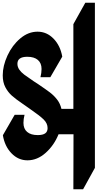

<svg xmlns="http://www.w3.org/2000/svg" viewBox="179 -1150 712 1400"><g transform="rotate(90 535.0 -450.0)"><path d="M814 -521Q895 -488 949.5 -427Q1004 -366 1004 -294Q1004 -227 952.5 -177.5Q901 -128 821 -115L672 -201V-273Q703 -265 731 -265Q774 -265 797 -292Q820 -319 820 -369Q820 -406 807.5 -423.5Q795 -441 769 -441Q735 -441 707 -413Q679 -385 626 -308L612 -288L591 -258Q557 -208 532 -180Q507 -152 471 -133Q435 -114 384 -114Q315 -114 240 -148.5Q165 -183 115.5 -241.5Q66 -300 66 -368Q66 -435 117 -484.5Q168 -534 248 -548L398 -461V-389Q366 -397 338 -397Q295 -397 272 -370Q249 -343 249 -293Q249 -221 300 -221Q323 -221 342.5 -234.5Q362 -248 379 -270.5Q396 -293 427 -339L447 -370Q487 -429 509 -458Q531 -487 560.5 -510Q590 -533 629 -542V-629H11L-145 -716V-786H1059L1215 -700V-629L814 -630Z"/></g></svg>

Font: Inknut Antiqua ExtraBold
Style: Regular
Weight: 800
Designer: Claus Eggers Sørensen
Foundry: Claus Eggers Sørensen
Version: Version 1.003; ttfautohint (v1.8.2) -l 8 -r 50 -G 200 -x 14 